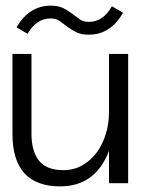

<svg xmlns="http://www.w3.org/2000/svg" viewBox="-20 -645 586 676"><path d="M23.9 -455.1H90.8V-173.8Q90.8 -112.8 117.4 -79.3Q144 -45.9 203.1 -45.9Q240.2 -45.9 270 -63Q299.8 -80.1 320.8 -108.6Q341.8 -137.2 352.8 -174.1Q363.8 -210.9 363.8 -251V-455.1H431.2V0H363.8V-113.8Q315.9 11.2 191.9 11.2Q23.9 11.2 23.9 -173.8ZM413.1 -600.1Q369.1 -522.9 293 -522.9Q265.1 -522.9 247.6 -532Q230 -541 216.6 -551.5Q203.1 -562 189.9 -571Q176.8 -580.1 158.2 -580.1Q107.9 -580.1 77.1 -525.9L38.1 -548.8Q83 -625 158.2 -625Q186 -625 203.6 -616Q221.2 -606.9 234.6 -596.4Q248 -585.9 261 -576.9Q273.9 -567.9 293 -567.9Q342.8 -567.9 374 -623Z"/></svg>

Font: Anonymous Pro
Style: Regular
Weight: 400
Monospace: yes
Designer: Mark Simonson
Version: Version 1.002